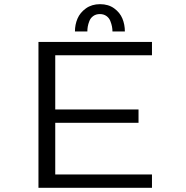

<svg xmlns="http://www.w3.org/2000/svg" viewBox="-20 -901 890 921"><path d="M339.5 -750Q339.5 -783 351.8 -811.8Q364 -840.5 392.2 -860.8Q420.5 -881 460 -881Q500 -881 527.8 -860.8Q555.5 -840.5 567.2 -811.8Q579 -783 579 -750H519.5Q519.5 -761.5 517.2 -773.5Q515 -785.5 509.2 -800.2Q503.5 -815 490.5 -824.2Q477.5 -833.5 459 -833.5Q440.5 -833.5 427.5 -824.2Q414.5 -815 408.8 -800.2Q403 -785.5 401 -773.5Q399 -761.5 399 -750ZM709 -636H245V-376H644.5V-312H245V-64H709V0H164.5V-700H709Z"/></svg>

Font: League Mono Wide Light
Style: Regular
Weight: 300
Width: 8
Designer: Tyler Finck
Foundry: The League of Moveable Type / Tyler Finck
Version: Version 2.210